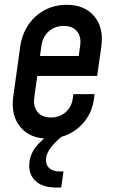

<svg xmlns="http://www.w3.org/2000/svg" viewBox="-20 -578 485 818"><path d="M185 12.5Q107.5 12.5 66.5 -37Q25.5 -86.5 36.5 -167L66 -378.5Q73.5 -432 101 -472.5Q128.5 -513 170.8 -535.2Q213 -557.5 264.5 -557.5Q341 -557.5 382 -508.2Q423 -459 411.5 -378.5L394 -254.5H124L135.5 -339.5H315.5L321.5 -383.5Q327 -421.5 308.2 -444.5Q289.5 -467.5 251.5 -467.5Q213.5 -467.5 187.8 -444.5Q162 -421.5 156.5 -383.5L126 -162Q121 -124.5 139.8 -101Q158.5 -77.5 197 -77.5Q235.5 -77.5 261 -101.2Q286.5 -125 290.5 -162L292.5 -177H382.5L381.5 -167Q376.5 -113 349.2 -72.8Q322 -32.5 279.2 -10Q236.5 12.5 185 12.5ZM219 221Q164 221 134.2 195.5Q104.5 170 104.5 128Q104.5 76.5 143.5 35.2Q182.5 -6 235 -34H253L248.5 0Q219.5 21.5 197.8 49Q176 76.5 176 104.5Q176 127 191.5 139.8Q207 152.5 234.5 152.5H250.5L240.5 221Z"/></svg>

Font: Mohave Light Medium
Style: Italic
Weight: 500
Italic angle: -8°
Version: Version 2.003